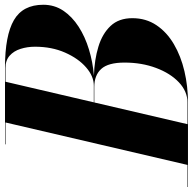

<svg xmlns="http://www.w3.org/2000/svg" viewBox="-70 -768 790 787"><g transform="rotate(-90 325.5 -375.0)"><path d="M298 0H-48V-2H42.5L216.5 -748H127V-750H443Q573 -750 636 -713.5Q699 -677 699 -593Q699 -547.5 674.8 -511.2Q650.5 -475 609 -448.2Q567.5 -421.5 515.5 -405.8Q463.5 -390 408.5 -385.5Q473.5 -383.5 527 -367.2Q580.5 -351 612.2 -317.2Q644 -283.5 644 -228Q644 -172 615.2 -129.2Q586.5 -86.5 537.5 -57.8Q488.5 -29 426.5 -14.5Q364.5 0 298 0ZM440 -748H383.5L299 -386H368Q406 -386 442.5 -417.8Q479 -449.5 503 -504Q527 -558.5 527 -627Q527 -658.5 518.2 -686.2Q509.5 -714 490.2 -731Q471 -748 440 -748ZM362 -384H298.5L209.5 -2H298Q343.5 -2 380.8 -37Q418 -72 440 -130.8Q462 -189.5 462 -260Q462 -327 436 -355.5Q410 -384 362 -384Z"/></g></svg>

Font: Bodoni* 96
Style: Bold Italic
Weight: 700
Italic angle: -13°
Version: Version 2.2